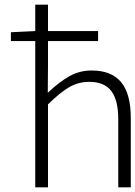

<svg xmlns="http://www.w3.org/2000/svg" viewBox="-20 -808 584 828"><path d="M132 -631H27V-669L132 -674V-788H187V-674H403V-631H187V-523L186 -408Q237 -456 280.5 -480Q324 -504 375 -504Q461 -504 502.5 -453.5Q544 -403 544 -300V0H490V-294Q490 -376 460 -415.5Q430 -455 365 -455Q319 -455 280 -433Q241 -411 187 -358V0H132Z"/></svg>

Font: Nebula Sans Light
Style: Regular
Weight: 300
Designer: Paul D. Hunt for Adobe (as Source Sans)
Foundry: Nebula Entertainment & Broadcasting LLC
Version: Version 1.010